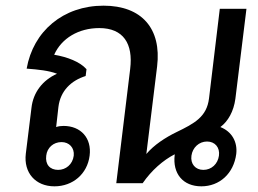

<svg xmlns="http://www.w3.org/2000/svg" viewBox="-20 -646 910 677"><path d="M172 11C237 11 288 -33 296 -97C304 -159 265 -202 204 -202C196 -202 186 -201 178 -198L186 -269C193 -326 231 -362 282 -378L285 -402C262 -428 218 -445 171 -453C197 -511 257 -547 330 -547C415 -547 450 -492 439 -403L390 0H483C514 -45 555 -81 596 -102V-100C588 -34 625 11 690 11C754 11 804 -34 813 -103C818 -145 798 -182 757 -198C784 -218 804 -253 810 -298L849 -615H755L717 -299C709 -234 666 -211 602 -180C563 -161 523 -135 496 -103L534 -412C550 -545 480 -626 345 -626C203 -626 97 -536 74 -404C114 -401 153 -397 181 -386C130 -363 97 -320 91 -266L71 -104C63 -37 105 11 172 11ZM143 -97C146 -125 168 -145 197 -145C224 -145 243 -125 240 -97C236 -66 212 -47 185 -47C156 -47 139 -66 143 -97ZM655 -97C659 -126 682 -147 710 -147C738 -147 756 -126 752 -97C748 -68 726 -47 697 -47C669 -47 651 -68 655 -97Z"/></svg>

Font: TPK Tissa Web Medium
Style: Italic
Weight: 500
Italic angle: -7°
Designer: Jacques Le Bailly, Suppakit Chalermlarp | Katatrad Co.,Ltd.
Foundry: Jacques Le Bailly, Cadson Demak Co.,Ltd.
Version: Version 5.000;Glyphs 3.1.2 (3151)